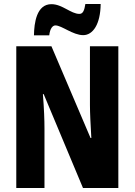

<svg xmlns="http://www.w3.org/2000/svg" viewBox="-20 -947 678 967"><path d="M151 -769H228C232 -805 246 -819 259 -819C291 -819 347 -770 399 -770C448 -770 486 -825 487 -927H410C405 -895 398 -877 380 -877C337 -877 294 -926 239 -926C164 -926 152 -831 151 -769ZM576 0V-714H433V-419C433 -378 436 -322 440 -252H436L239 -714H62V0H204V-300C204 -341 202 -399 196 -473H200L398 0Z"/></svg>

Font: Noto Sans Myanmar ExtraCondensed ExtraBold
Style: Regular
Weight: 800
Width: 2
Designer: Monotype Design Team
Foundry: Monotype Imaging Inc.
Version: Version 2.107